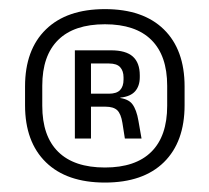

<svg xmlns="http://www.w3.org/2000/svg" viewBox="-20 -668 455 417"><path d="M207.9 -271.5Q124.9 -271.5 79.7 -315.6Q34.4 -359.8 34.4 -439.5V-480.2Q34.4 -560 79.7 -604.1Q124.9 -648.2 207.9 -648.2Q290.9 -648.2 335.9 -604.1Q380.9 -560 380.9 -480.2V-439.5Q380.9 -359.8 335.9 -315.6Q290.9 -271.5 207.9 -271.5ZM207.9 -304.2Q274.4 -304.2 308.7 -338.3Q343.1 -372.3 343.1 -438.3V-481.7Q343.1 -547.3 308.7 -581.3Q274.4 -615.3 207.9 -615.3Q140.9 -615.3 106.4 -581.3Q71.8 -547.3 71.8 -481.7V-438.3Q71.8 -372.3 106.4 -338.3Q140.9 -304.2 207.9 -304.2ZM251.2 -367.1 245.9 -400.9Q242.7 -421 234.5 -428.7Q226.3 -436.3 209.1 -436.3H166.3V-464.5H216.4Q233.3 -464.5 240.8 -472.4Q248.3 -480.3 248.3 -495.1V-500Q248.3 -513.8 241.1 -521.9Q233.9 -530.1 216.6 -530.1H165.7V-558.7H221.1Q253.5 -558.7 268.6 -545.1Q283.6 -531.5 283.6 -504.5V-500.4Q283.6 -481.5 273.6 -469.9Q263.5 -458.3 241.4 -456L241 -451.6L234.1 -456Q258.1 -454.1 267.3 -442Q276.6 -429.8 280.7 -405.4L287.4 -367.1ZM142.6 -367.1V-558.7H177.6V-454.9V-443V-367.1Z"/></svg>

Font: Anek Tamil Medium
Style: Regular
Weight: 500
Designer: Aadarsh Rajan (Tamil), Yesha Goshar (Latin)
Foundry: Ek Type
Version: Version 1.003